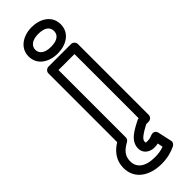

<svg xmlns="http://www.w3.org/2000/svg" viewBox="-328 -772 1011 1011"><g transform="rotate(-45 178.0 -266.0)"><path d="M62 104C62 65 82 42 122 20C130 16 135 6 135 -2V-503H254V-25C250 -25 246 -24 243 -22C213 -7 190 6 172 21C152 38 139 60 139 86C139 121 169 143 203 143C214 143 224 142 231 140L237 170C218 177 198 181 170 181C98 181 62 151 62 104ZM12 104C12 189 85 231 170 231C216 231 250 220 277 207C286 202 294 192 291 180L274 103C269 81 251 81 241 84C227 89 219 93 203 93C187 93 189 91 189 86C189 77 193 69 204 60C216 50 235 38 260 25H279C290 25 304 15 304 0V-528C304 -539 294 -553 279 -553H110C99 -553 85 -543 85 -528V-16C44 9 12 47 12 104ZM194 -617C145 -617 124 -638 124 -665C124 -691 146 -713 194 -713C243 -713 264 -693 264 -665C264 -637 243 -617 194 -617ZM194 -567C257 -567 314 -600 314 -665C314 -730 257 -763 194 -763C132 -763 74 -728 74 -665C74 -600 132 -567 194 -567Z"/></g></svg>

Font: Asimov
Style: XWidOu
Weight: 500
Designer: Google
Version: Version 2.000980; 2014